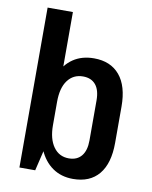

<svg xmlns="http://www.w3.org/2000/svg" viewBox="-84 -803 691 875"><g transform="rotate(10 261.5 -365.5)"><path d="M314 9Q259 9 219 -19Q179 -47 157 -98.5Q135 -150 134 -222V-320Q135 -393 156.5 -444Q178 -495 218 -522Q258 -549 314 -549Q391 -549 433 -499Q475 -449 475 -354V-186Q475 -91 433.5 -41Q392 9 314 9ZM65 -740H182V-184L138 0H65ZM279 -80Q317 -80 337.5 -105Q358 -130 358 -177V-362Q358 -410 337.5 -434.5Q317 -459 279 -459Q234 -459 208 -424Q182 -389 182 -325V-216Q182 -153 208 -116.5Q234 -80 279 -80Z"/></g></svg>

Font: Pathway Extreme Condensed SemiBold
Style: Regular
Weight: 600
Width: 3
Version: Version 1.001;gftools[0.9.26]